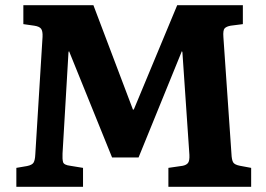

<svg xmlns="http://www.w3.org/2000/svg" viewBox="-20 -720 1027 740"><path d="M43 0V-73L84 -80Q104 -84 109.5 -93.5Q115 -103 116 -124L144 -578Q145 -600 138.5 -609Q132 -618 112 -621L70 -627V-700H340L493 -296L497 -301L663 -700H916V-627L869 -621Q853 -618 846 -611Q839 -604 841 -577L872 -128Q873 -104 878.5 -94.5Q884 -85 905 -81L948 -73V0H629V-73L684 -81Q699 -84 705 -92.5Q711 -101 710 -123L683 -519L681 -523L514 -113H412L246 -523L244 -519L221 -128Q220 -107 223 -95.5Q226 -84 251 -81L300 -73V0Z"/></svg>

Font: Literata
Style: Bold
Weight: 700
Designer: Latin by Veronika Burian and Jose Scaglione. Greek by Irene Vlachou. Cyrillic by Vera Evstafieva.
Foundry: TypeTogether
Version: Version 3.103; ttfautohint (v1.8.4.7-5d5b);gftools[0.9.29]